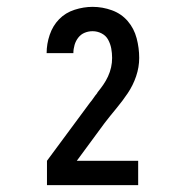

<svg xmlns="http://www.w3.org/2000/svg" viewBox="-20 -838 540 560"><path d="M117 -298H383V-369H204L285 -479Q302 -501 319.5 -522Q337 -543 352.5 -566Q368 -589 377 -615.5Q386 -642 386 -669Q386 -698 378.5 -726.5Q371 -755 352.5 -776.5Q334 -798 306.5 -808Q279 -818 250 -818Q224 -818 197.5 -809.5Q171 -801 152.5 -782Q134 -763 125 -736.5Q116 -710 116 -683Q116 -683 116 -683Q116 -683 116 -683H194Q194 -683 194 -683Q194 -683 194 -683Q194 -695 197.5 -707Q201 -719 208.5 -728.5Q216 -738 227 -742.5Q238 -747 250 -747Q264 -747 276.5 -740.5Q289 -734 295.5 -722Q302 -710 304.5 -696.5Q307 -683 307 -669Q307 -655 304 -641.5Q301 -628 295 -615Q289 -602 281 -590.5Q273 -579 264 -568V-567Q258 -560 253 -552.5Q248 -545 242 -538L117 -369Z"/></svg>

Font: Iosevka SS09
Style: Regular
Weight: 400
Monospace: yes
Designer: Belleve Invis
Foundry: Belleve Invis
Version: Version 5.2.1; ttfautohint (v1.8.3)